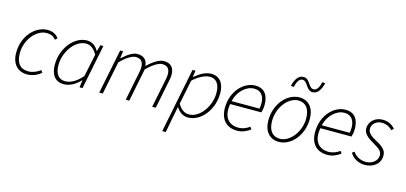

<svg xmlns="http://www.w3.org/2000/svg" viewBox="-75 -1246 4231 2001"><g transform="rotate(15 2040.5 -245.5)"><path d="M211 12C275 12 328 -18 361 -46L343 -70C312 -45 261 -22 216 -22C125 -22 81 -78 81 -183C81 -331 189 -458 298 -458C344 -458 373 -444 398 -413L421 -433C396 -469 357 -492 300 -492C172 -492 43 -364 43 -178C43 -57 108 12 211 12Z M604 12C670 12 732 -25 781 -77H785L774 0H806L903 -480H871L852 -413H848C823 -460 781 -492 724 -492C592 -492 464 -345 464 -161C464 -48 519 12 604 12ZM611 -22C544 -22 502 -70 502 -168C502 -313 608 -458 723 -458C769 -458 808 -433 844 -370L793 -127C736 -60 674 -22 611 -22Z M987 0H1025L1097 -355C1164 -426 1227 -457 1258 -457C1317 -457 1342 -427 1342 -367C1342 -348 1340 -334 1334 -305L1273 0H1311L1382 -355C1450 -426 1513 -457 1544 -457C1603 -457 1628 -427 1628 -367C1628 -348 1626 -334 1620 -305L1558 0H1597L1659 -310C1665 -338 1667 -351 1667 -375C1667 -444 1634 -492 1554 -492C1507 -492 1446 -456 1379 -391C1376 -445 1348 -492 1269 -492C1222 -492 1162 -454 1109 -403H1105L1116 -480H1084Z M1725 218H1763L1796 43L1818 -66H1820C1847 -21 1890 12 1947 12C2079 12 2207 -134 2207 -319C2207 -430 2152 -492 2067 -492C2001 -492 1941 -453 1890 -411H1886L1897 -480H1865ZM1948 -22C1902 -22 1863 -45 1827 -106L1880 -367C1935 -420 2006 -458 2060 -458C2126 -458 2168 -409 2168 -312C2168 -166 2063 -22 1948 -22Z M2476 12C2534 12 2582 -12 2618 -40L2601 -64C2566 -39 2528 -22 2480 -22C2384 -22 2309 -86 2336 -238H2672C2678 -258 2685 -288 2685 -322C2685 -420 2645 -492 2541 -492C2418 -492 2293 -368 2293 -186C2293 -57 2364 12 2476 12ZM2342 -271C2368 -381 2452 -458 2538 -458C2621 -458 2649 -394 2649 -328C2649 -307 2647 -290 2644 -271Z M2926 12C3056 12 3178 -123 3178 -302C3178 -422 3115 -492 3017 -492C2886 -492 2764 -357 2764 -178C2764 -57 2828 12 2926 12ZM2929 -22C2849 -22 2803 -78 2803 -183C2803 -332 2910 -458 3014 -458C3094 -458 3140 -402 3140 -296C3140 -148 3033 -22 2929 -22ZM3132 -579C3193 -579 3222 -644 3237 -704L3205 -706C3193 -655 3172 -611 3135 -611C3078 -611 3074 -709 3003 -709C2942 -709 2913 -647 2898 -584L2930 -582C2942 -636 2963 -678 3000 -678C3057 -678 3061 -579 3132 -579Z M3449 12C3507 12 3555 -12 3591 -40L3574 -64C3539 -39 3501 -22 3453 -22C3357 -22 3282 -86 3309 -238H3645C3651 -258 3658 -288 3658 -322C3658 -420 3618 -492 3514 -492C3391 -492 3266 -368 3266 -186C3266 -57 3337 12 3449 12ZM3315 -271C3341 -381 3425 -458 3511 -458C3594 -458 3622 -394 3622 -328C3622 -307 3620 -290 3617 -271Z M3852 12C3945 12 4018 -43 4018 -130C4018 -180 3996 -215 3898 -266C3843 -296 3809 -324 3809 -367C3809 -415 3853 -459 3912 -459C3961 -459 4000 -440 4028 -409L4051 -430C4016 -471 3970 -492 3914 -492C3837 -492 3771 -438 3771 -361C3771 -308 3812 -271 3878 -234C3964 -185 3981 -164 3981 -123C3981 -65 3923 -21 3857 -21C3793 -21 3744 -52 3717 -94L3693 -77C3720 -25 3783 12 3852 12Z"/></g></svg>

Font: Source Sans Pro Light
Style: Italic
Weight: 300
Italic angle: -11°
Designer: Paul D. Hunt
Foundry: Adobe Systems Incorporated
Version: Version 3.006;hotconv 1.0.111;makeotfexe 2.5.65597